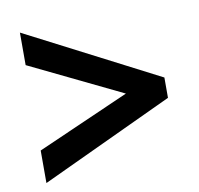

<svg xmlns="http://www.w3.org/2000/svg" viewBox="-64 -686 674 651"><g transform="rotate(-10 273.0 -360.0)"><path d="M45 -101 501 -314V-384L45 -619V-507L363 -353L45 -213Z"/></g></svg>

Font: Kathrein 75 Bold
Style: Regular
Weight: 700
Designer: Lazydogs Typefoundry, based on Open Sans by Ascender Corporation
Foundry: Lazydogs Typefoundry
Version: Version 1.003;PS 001.003;hotconv 1.0.88;makeotf.lib2.5.64775